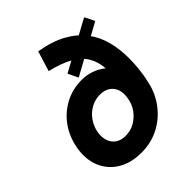

<svg xmlns="http://www.w3.org/2000/svg" viewBox="-208 -854 988 988"><g transform="rotate(-45 286.0 -360.5)"><path d="M246 12Q170 12 117 -20Q64 -52 40 -108.5Q16 -165 28 -238Q40 -307 76.5 -359Q113 -411 169 -441Q225 -471 294 -471Q326 -471 356.5 -461Q387 -451 412 -433Q437 -415 452 -393Q467 -371 468 -347L529 -238Q517 -164 476.5 -107.5Q436 -51 376.5 -19.5Q317 12 246 12ZM248 -107Q285 -107 315 -124Q345 -141 366.5 -170.5Q388 -200 393 -238Q399 -271 390 -296.5Q381 -322 359 -336.5Q337 -351 305 -351Q270 -351 239.5 -334.5Q209 -318 188 -288.5Q167 -259 160 -221Q155 -188 164 -162Q173 -136 195 -121.5Q217 -107 248 -107ZM530 -238 413 -304Q425 -370 422 -422Q419 -474 396.5 -512.5Q374 -551 327 -578Q280 -605 204 -623L238 -733Q326 -718 385 -685Q444 -652 479 -605Q514 -558 529 -499.5Q544 -441 543.5 -374.5Q543 -308 530 -238ZM290 -490 263 -545 529 -690 556 -636Z"/></g></svg>

Font: Figtree Light
Style: Bold Italic
Weight: 700
Italic angle: -9.5°
Version: Version 2.000